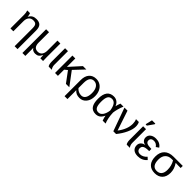

<svg xmlns="http://www.w3.org/2000/svg" viewBox="333 -2333 4121 4121"><g transform="rotate(45 2393.5 -272.5)"><path d="M402.8 207H491.2V-352.1C491.2 -418.5 477.8 -466.1 450.9 -494.9C424.1 -523.7 381.7 -538.1 323.7 -538.1C284.3 -538.1 251.4 -530.5 224.9 -515.4C198.3 -500.2 175 -474.4 154.8 -438H153.3C153.3 -451.3 151.6 -466.6 148.2 -483.6C144.8 -500.7 140.3 -515.6 134.8 -528.3H51.8C63.5 -493.2 69.3 -455.6 69.3 -415.5V0H157.2V-306.2C157.2 -357.6 169.4 -397.8 193.8 -426.8C218.3 -455.7 251.6 -470.2 293.9 -470.2C322.9 -470.2 344.9 -466 359.9 -457.5C374.8 -449.1 385.7 -435.2 392.6 -416C399.4 -396.8 402.8 -369.8 402.8 -335Z M977.1 0H1059.1C1057.1 -13.7 1056.2 -51.6 1056.2 -113.8V-528.3H967.8V-227.1C967.8 -174.3 956.1 -133.1 932.9 -103.5C909.6 -73.9 877.8 -59.1 837.4 -59.1C795.1 -59.1 763.7 -71.8 743.2 -97.2C722.7 -122.6 712.4 -161.5 712.4 -213.9V-528.3H623.5V191.9H712.4V9.8C712.4 -16 711.8 -35.8 710.4 -49.8H712.4C722.8 -30.9 737.8 -16.3 757.3 -5.9C776.9 4.6 800 9.8 826.7 9.8C859.5 9.8 886.8 2.3 908.4 -12.7C930.1 -27.7 950.7 -54.4 970.2 -92.8H972.2C972.5 -80.1 973.2 -62.4 974.4 -39.8C975.5 -17.2 976.4 -3.9 977.1 0Z M1229.5 0H1326.2C1314.1 -13 1304.6 -29.5 1297.6 -49.3C1290.6 -69.2 1287.1 -89.7 1287.1 -110.8V-528.3H1199.2V-115.2C1199.2 -92.8 1201.8 -70.6 1207 -48.6C1212.2 -26.6 1219.7 -10.4 1229.5 0Z M1752.9 0H1856L1630.4 -301.3L1844.7 -528.3H1741.7L1509.8 -272V-528.3H1421.9V0H1509.8V-188L1574.2 -241.2Z M2383.3 -252C2383.3 -308.3 2373 -358.3 2352.5 -402.1C2332 -445.9 2303.2 -479.6 2266.1 -503.2C2229 -526.8 2187.3 -538.6 2141.1 -538.6C2071.8 -538.6 2017.4 -516 1978 -470.9C1938.6 -425.9 1918.9 -363.4 1918.9 -283.7V207.5H2006.8V0C2006.8 -20.5 2006.2 -40.5 2004.9 -60.1H2006.8C2027.7 -35.6 2051.1 -17.9 2077.1 -6.8C2103.2 4.2 2134.1 9.8 2169.9 9.8C2233.1 9.8 2284.4 -14.5 2324 -63C2363.5 -111.5 2383.3 -174.5 2383.3 -252ZM2289.1 -255.9C2289.1 -191.1 2277.7 -141.4 2254.9 -106.9C2232.1 -72.4 2200 -55.2 2158.7 -55.2C2130 -55.2 2102.1 -61.5 2074.7 -74.2C2047.4 -86.9 2024.7 -104.5 2006.8 -127V-281.7C2006.8 -409.7 2049.6 -473.6 2135.3 -473.6C2182.1 -473.6 2219.5 -454.3 2247.3 -415.8C2275.1 -377.2 2289.1 -323.9 2289.1 -255.9Z M2835 -115.7H2836.9C2838.5 -105 2842.2 -88 2847.9 -64.7C2853.6 -41.4 2860.4 -19.9 2868.2 0H2957.5C2942.2 -33.5 2929.8 -75.4 2920.2 -125.5C2910.6 -175.6 2904.9 -226.7 2903.3 -278.8C2905.9 -310.7 2914.1 -351.6 2927.7 -401.6C2941.4 -451.6 2956.4 -493.8 2972.7 -528.3H2880.9C2864.6 -490.6 2852.7 -452.3 2845.2 -413.6H2844.2C2829.6 -453 2807.7 -483.6 2778.6 -505.4C2749.4 -527.2 2714.4 -538.1 2673.3 -538.1C2605.3 -538.1 2553.6 -515.1 2518.3 -469.2C2483 -423.3 2465.3 -354.2 2465.3 -261.7C2465.3 -170.6 2481 -102.5 2512.5 -57.6C2543.9 -12.7 2592.9 9.8 2659.7 9.8C2699.1 9.8 2733 -0.1 2761.5 -19.8C2790 -39.5 2814.5 -71.5 2835 -115.7ZM2557.6 -264.6C2557.6 -338.2 2567.5 -391.4 2587.2 -424.1C2606.9 -456.8 2638.8 -473.1 2683.1 -473.1C2721.8 -473.1 2753.6 -455.9 2778.3 -421.4C2803.1 -386.9 2820.1 -335.3 2829.6 -266.6C2821.1 -202.8 2803.5 -152.1 2776.6 -114.5C2749.8 -76.9 2716.8 -58.1 2677.7 -58.1C2634.8 -58.1 2604 -74.5 2585.4 -107.2C2566.9 -139.9 2557.6 -192.4 2557.6 -264.6Z M3463.4 -413.1C3463.4 -458.3 3454.9 -496.7 3438 -528.3H3351.6C3367.5 -492.5 3375.5 -452.6 3375.5 -408.7C3375.5 -299.3 3332.2 -188.2 3245.6 -75.2L3093.8 -528.3H3001.5L3191.9 0H3274.9C3333.2 -71.3 3379.2 -143.8 3412.8 -217.5C3446.5 -291.3 3463.4 -356.4 3463.4 -413.1Z M3598.6 0H3695.3C3683.3 -13 3673.7 -29.5 3666.7 -49.3C3659.7 -69.2 3656.2 -89.7 3656.2 -110.8V-528.3H3568.4V-115.2C3568.4 -92.8 3571 -70.6 3576.2 -48.6C3581.4 -26.6 3588.9 -10.4 3598.6 0ZM3578.6 -594.7H3615.2L3713.4 -735.4V-753.4H3612.3L3578.6 -610.8Z M3946.3 -55.7C3916.3 -55.7 3892.7 -63.6 3875.2 -79.3C3857.8 -95.1 3849.1 -117.2 3849.1 -145.5C3849.1 -169.9 3855.7 -189.1 3868.9 -203.1C3882.1 -217.1 3901 -227.3 3925.8 -233.6C3950.5 -240 3987.8 -243.2 4037.6 -243.2V-309.1C3971.8 -309.1 3926.3 -316 3900.9 -329.8C3875.5 -343.7 3862.8 -365.4 3862.8 -395C3862.8 -419.1 3870.6 -438.1 3886.2 -451.9C3901.9 -465.7 3924.5 -472.7 3954.1 -472.7C4004.6 -472.7 4044.8 -450 4074.7 -404.8L4137.2 -447.8C4096.5 -508 4035.3 -538.1 3953.6 -538.1C3899.9 -538.1 3856.5 -525.1 3823.5 -499.3C3790.4 -473.4 3773.9 -439.3 3773.9 -397C3773.9 -364.7 3784.1 -337.6 3804.4 -315.4C3824.8 -293.3 3852.2 -280.3 3886.7 -276.4V-275.4C3849.3 -271.8 3818.4 -258 3794.2 -233.9C3769.9 -209.8 3757.8 -179.9 3757.8 -144C3757.8 -95.5 3773.5 -57.8 3804.9 -30.8C3836.3 -3.7 3881.5 9.8 3940.4 9.8C3983.4 9.8 4022.6 1.8 4058.1 -14.2C4093.6 -30.1 4124.3 -53.9 4150.4 -85.4L4099.1 -134.3C4079.9 -110.8 4056.7 -91.9 4029.5 -77.4C4002.4 -62.9 3974.6 -55.7 3946.3 -55.7Z M4692.9 -239.7C4692.9 -278.5 4687.1 -315.9 4675.5 -352.1C4664 -388.2 4645 -425.9 4618.7 -465.3V-467.3L4690.9 -464.4H4771.5V-528.3H4493.7C4403.2 -528.3 4333.5 -504.5 4284.7 -456.8C4235.8 -409.1 4211.4 -342.1 4211.4 -255.9C4211.4 -170.2 4232.3 -104.6 4273.9 -58.8C4315.6 -13.1 4375.5 9.8 4453.6 9.8C4528.2 9.8 4586.7 -12.2 4629.2 -56.2C4671.6 -100.1 4692.9 -161.3 4692.9 -239.7ZM4600.6 -238.3C4600.6 -179 4587.7 -133.7 4562 -102.3C4536.3 -70.9 4498.9 -55.2 4449.7 -55.2C4352.7 -55.2 4304.2 -122.4 4304.2 -256.8C4304.2 -322.3 4321.3 -373.2 4355.5 -409.7C4389.6 -446.1 4436.7 -464.4 4496.6 -464.4H4540C4580.4 -396.6 4600.6 -321.3 4600.6 -238.3Z"/></g></svg>

Font: Arimo
Style: Regular
Weight: 400
Designer: Steve Matteson
Foundry: Monotype Imaging Inc.
Version: Version 1.32